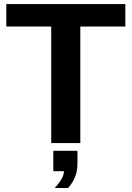

<svg xmlns="http://www.w3.org/2000/svg" viewBox="-20 -708 651 950"><path d="M377.4 -576.7V0H233.4V-576.7H11.2V-688H600.1V-576.7ZM363.3 99.6Q363.3 135.3 352.8 163.8Q342.3 192.4 317.4 222.2H250.5Q296.4 173.3 296.4 139.2H243.7V38.1H363.3Z"/></svg>

Font: Arial
Style: Bold
Weight: 700
Designer: Steve Matteson
Foundry: Ascender Corporation
Version: Version 2.00.3